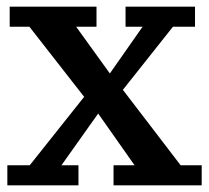

<svg xmlns="http://www.w3.org/2000/svg" viewBox="-20 -550 626 575"><path d="M348 -281 521 -55H584V5H320V-55H383L274 -210L164 -55H215V5H2V-55H69L232 -260L68 -470H9V-530H269V-470H208L309 -330L407 -470H356V-530H564V-470H498Z"/></svg>

Font: PT Serif Caption
Style: Semibold
Weight: 600
Designer: A.Korolkova, O.Umpeleva, V.Yefimov
Foundry: ParaType Ltd
Version: Version 1.00;May 2, 2020;FontCreator 12.0.0.2544 64-bit